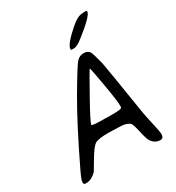

<svg xmlns="http://www.w3.org/2000/svg" viewBox="-208 -1053 1055 1148"><g transform="rotate(-30 319.5 -479.5)"><path d="M431.6 -313Q456.1 -313 456.1 -328.1L455.6 -332V-335.9Q455.6 -370.6 435.5 -484.6Q415.5 -598.6 412.6 -607.4Q409.7 -616.2 408.2 -616.2Q406.7 -616.2 327.9 -476.1Q249 -335.9 249 -319.8Q249 -312 344.7 -312L357.9 -311.5H410.6Q423.8 -313 431.6 -313ZM566.9 -921.9V-918.9Q566.9 -891.1 447.3 -797.9Q409.2 -768.1 388.2 -768.1H374.5Q367.2 -768.1 367.2 -775.4Q367.2 -806.2 455.6 -883.3Q502.9 -924.8 536.1 -924.8L548.8 -926.3H556.2Q566.9 -926.3 566.9 -921.9ZM50.8 -33.7H42.5Q31.2 -33.7 31.2 -49.1Q31.2 -64.5 54.2 -112.3Q177.2 -369.6 265.6 -520.3Q354 -670.9 374 -692.9Q394 -714.8 422.9 -714.8Q451.7 -714.8 464.4 -693.8Q470.7 -683.1 490.7 -605Q494.6 -590.8 552.2 -229Q556.2 -205.1 570.6 -140.6Q585 -76.2 585 -66.9Q585 -34.7 563 -34.7Q524.4 -34.7 502 -69.8Q491.7 -85.9 480 -140.1Q468.3 -194.3 460 -203.6Q440.4 -226.1 379.9 -226.1L313 -228Q241.2 -228 219.7 -213.6Q198.2 -199.2 159.9 -134.3Q121.6 -69.3 120.6 -68.4Q85.9 -33.7 50.8 -33.7Z"/></g></svg>

Font: Averia Sans Libre
Style: Italic
Weight: 400
Italic angle: -7.90001°
Version: Version 1.002